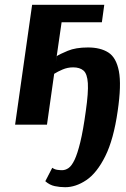

<svg xmlns="http://www.w3.org/2000/svg" viewBox="-20 -520 527 801"><path d="M43 0 114 -500H415L405 -427H237L213 -261L217 -286Q229 -294 262.5 -308Q296 -322 347 -322Q399 -322 432 -301Q465 -280 476 -223Q487 -166 471 -57Q454 62 419 132Q384 202 340 231.5Q296 261 252 261Q230 261 208.5 256.5Q187 252 169 236L198 180Q208 187 219 188.5Q230 190 239 190Q253 190 266 181Q279 172 291 147Q303 122 315 73Q327 24 338 -57Q349 -134 346.5 -173Q344 -212 328.5 -225.5Q313 -239 285 -239Q262 -239 241 -230Q220 -221 206 -212L176 0Z"/></svg>

Font: Arsenal SC
Style: Bold Italic
Weight: 700
Italic angle: -9.10001°
Designer: Andrij Shevchenko
Foundry: Stairsfor
Version: Version 2.001; ttfautohint (v1.8.4.7-5d5b)